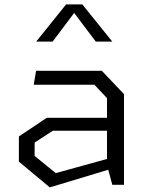

<svg xmlns="http://www.w3.org/2000/svg" viewBox="-20 -822 660 854"><path d="M479.5 0H531.5V-403.5L433 -507H140.5L130 -445H400L456 -385.5V-298H188L64 -215V-103L201.5 11.5L461.5 -67ZM134 -128.5V-188L215 -240.5H456V-115L228 -52ZM141 -637H214L310 -764.5L406 -637H479.5L346 -802.5H274Z"/></svg>

Font: Monaspace Krypton Light
Style: Regular
Weight: 300
Designer: Riley Cran & the Lettermatic Team
Foundry: Lettermatic
Version: Version 1.101 (Monaspace Krypton)